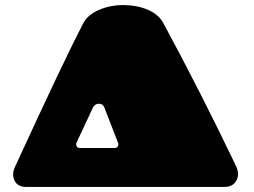

<svg xmlns="http://www.w3.org/2000/svg" viewBox="-20 -721 1003 759"><path d="M309 -629Q327 -663 371.5 -682Q416 -701 468 -701Q520 -701 563 -683Q606 -665 625 -631Q772 -359 912 -67Q921 -48 921 -33Q921 -18 914 -7Q901 18 866 18H84Q49 18 37 -8Q32 -19 32 -33Q32 -47 41 -65Q234 -485 309 -629ZM297 -136H432Q443 -136 445.5 -142Q448 -148 448 -151.5Q448 -155 446 -158L393 -295Q387 -311 371 -311Q355 -311 347 -295L283 -158Q281 -155 281 -151.5Q281 -148 283.5 -142Q286 -136 297 -136Z"/></svg>

Font: Chango
Style: Regular
Weight: 400
Designer: Manuel Lupez
Foundry: Fontstage
Version: Version 1.001